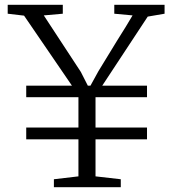

<svg xmlns="http://www.w3.org/2000/svg" viewBox="-20 -778 727 798"><path d="M306 -45V-199H89V-248H306V-374H89V-422H279L80 -713L12 -721V-758H241V-721L162 -714L316 -479L345 -422H356L389 -482Q399 -499 466 -608Q506 -671 531 -714L455 -721V-758H664V-721L594 -709L405 -422H591V-374H377V-248H591V-199H377V-45L482 -33V0H204V-33Z"/></svg>

Font: Martel UltraLight
Style: Regular
Weight: 250
Designer: Dan Reynolds
Foundry: Dan Reynolds
Version: Version 1.001; ttfautohint (v1.1) -l 5 -r 5 -G 72 -x 0 -D la